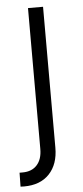

<svg xmlns="http://www.w3.org/2000/svg" viewBox="-67 -576 353 812"><g transform="rotate(-5 109.5 -170.0)"><path d="M84 -545.4H147.9V52.7Q147.9 123 109.4 163.8Q70.8 204.6 2 204.6Q-7.3 204.6 -13.2 204.1L-12.2 145H1Q40 145 62 120.6Q84 96.2 84 52.7Z"/></g></svg>

Font: Interop Light
Style: Regular
Weight: 300
Designer: Rasmus Andersson, Google, Jang Haemin
Foundry: jhaemin
Version: Version 1.007